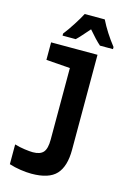

<svg xmlns="http://www.w3.org/2000/svg" viewBox="-147 -838 794 1155"><g transform="rotate(15 250.0 -260.5)"><path d="M169 245Q278 245 323.5 195.5Q369 146 369 43V-549H80V-440L229 -429V17Q229 73 209.5 95.5Q190 118 144 118Q126 118 93 113.5Q60 109 30 100V223Q64 234 101.5 239.5Q139 245 169 245ZM136 -606H218Q232 -619 251 -640.5Q270 -662 292 -687Q338 -633 369 -606H450V-619Q392 -693 356 -766H231Q217 -738 188 -693Q159 -648 136 -619Z"/></g></svg>

Font: Noto Sans Mono Condensed Extra
Style: Regular
Weight: 800
Width: 3
Designer: Monotype Design Team
Foundry: Monotype Imaging Inc.
Version: Version 1.900